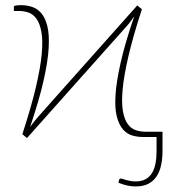

<svg xmlns="http://www.w3.org/2000/svg" viewBox="-20 -518 657 726"><path d="M594.5 52Q594.5 81.5 589.2 106.2Q584 131 572 149Q560 167 540.8 177Q521.5 187 493 187Q462 187 428 173L430 163.5Q431 159 433.5 158Q436 157 438 157Q440 157 444.8 158.8Q449.5 160.5 456.5 162.5Q463.5 164.5 472.8 166.2Q482 168 492.5 168Q515 168 530.2 159.8Q545.5 151.5 554.8 136.2Q564 121 568 100Q572 79 572 53.5V0H520Q499.5 0 479.8 -5.8Q460 -11.5 445 -28.8Q430 -46 421.8 -77Q413.5 -108 416.8 -158.8Q420 -209.5 436.5 -282.5Q453 -355.5 487.5 -456Q478.5 -443 469.5 -431.5Q460.5 -420 451 -410L82 4L64.5 -10.5Q98 -113 115.5 -187.5Q133 -262 137.8 -313.8Q142.5 -365.5 136.5 -397.5Q130.5 -429.5 118 -447Q105.5 -464.5 88 -470.5Q70.5 -476.5 52.5 -476.5H32.5V-493.5Q32.5 -496 40.8 -497.2Q49 -498.5 60 -498.5Q80.5 -498.5 100.5 -492.2Q120.5 -486 135.8 -468.5Q151 -451 159 -419.2Q167 -387.5 164 -336.2Q161 -285 144.5 -212Q128 -139 94 -38.5Q103 -51 112.2 -62Q121.5 -73 130 -83L499 -497.5L516.5 -483Q483 -380.5 465.8 -306.2Q448.5 -232 443.8 -180.5Q439 -129 444.8 -97.5Q450.5 -66 463.2 -48.8Q476 -31.5 493.2 -25.8Q510.5 -20 528.5 -20H594.5Z"/></svg>

Font: Lato ExtraLight
Style: Regular
Weight: 275
Designer: Lukasz Dziedzic with Adam Twardoch and Botio Nikoltchev
Foundry: tyPoland Lukasz Dziedzic
Version: Version 2.015; 2015-08-06; http://www.latofonts.com/